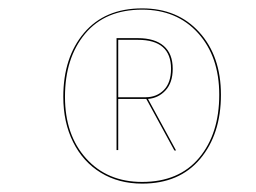

<svg xmlns="http://www.w3.org/2000/svg" viewBox="-20 -730 610 458"><path d="M507 -504Q507 -410 457.5 -351Q408 -292 319 -292Q263 -292 220.5 -318Q178 -344 154.5 -391Q131 -438 131 -499Q131 -593 180.5 -651.5Q230 -710 319 -710Q404 -710 455.5 -653Q507 -596 507 -504ZM503 -504Q503 -595 452.5 -651Q402 -707 319 -707Q231 -707 183 -649.5Q135 -592 135 -499Q135 -408 185.5 -352Q236 -296 319 -296Q407 -296 455 -353.5Q503 -411 503 -504ZM333 -494 400 -371H396L329 -494H262V-372H258V-639H309Q349 -639 370.5 -620.5Q392 -602 392 -566Q392 -533 375 -514.5Q358 -496 333 -494ZM327 -498Q354 -498 371 -515.5Q388 -533 388 -566Q388 -635 309 -635H262V-498Z"/></svg>

Font: Fira Sans Condensed Four
Style: Italic
Weight: 100
Width: 3
Italic angle: -8°
Designer: bBox Type GmbH & Carrois Corporate GbR & Edenspiekermann AG
Foundry: bBox Type GmbH & Carrois Corporate GbR & Edenspiekermann AG
Version: Version 4.301